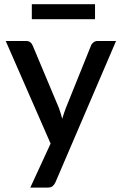

<svg xmlns="http://www.w3.org/2000/svg" viewBox="-20 -700 562 890"><path d="M518 -510 237 145Q231.5 156.5 223.8 163Q216 169.5 200 169.5H120.5L214.5 -34.5L6.5 -510H100Q113.5 -510 120.8 -503.8Q128 -497.5 131.5 -489L253 -199.5Q257.5 -187 261.2 -174.8Q265 -162.5 268.5 -149.5Q272.5 -162.5 276.5 -175Q280.5 -187.5 285.5 -200L402 -489Q405.5 -498 413.8 -504Q422 -510 432 -510ZM127.5 -680.5H420.5V-611H127.5Z"/></svg>

Font: Lato 2
Style: Regular
Weight: 600
Designer: Lukasz Dziedzic with Adam Twardoch and Botio Nikoltchev
Foundry: tyPoland Lukasz Dziedzic
Version: Version 2.015; 2015-08-06; http://www.latofonts.com/